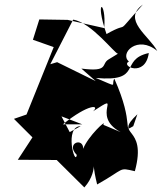

<svg xmlns="http://www.w3.org/2000/svg" viewBox="-20 -755 708 840"><path d="M563 -203C513 -173 572 -206 480 -411C464 -380 504 -370 399 -414C608 -395 500 -494 631 -523C616 -414 505 -466 544 -486C501 -521 582 -604 668 -532C633 -598 512 -669 605 -735C468 -583 563 -672 446 -606C391 -764 446 -755 436 -632L276 -668L152 -670L124 -581L215 -549L96 -254L41 -235L122 -154L58 -56L228 -55L349 65C423 -17 367 -102 405 52C530 -18 496 -23 570 -6C627 -214 473 -153 581 -255ZM432 -209C450 -238 364 -158 344 -104C345 -156 265 -129 316 -77C308 -25 260 -203 333 -203L285 -177L249 -246L340 -211H255C368 -302 419 -297 387 -268C527 -359 371 -250 508 -177ZM455 -495C421 -475 459 -439 336 -455L399 -400L230 -483L200 -474L300 -669C380 -657 483 -519 496 -520Z"/></svg>

Font: Asimov Silicon
Style: Regular
Weight: 400
Designer: Google
Version: Version 2.000980; 2014